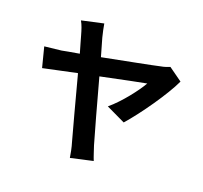

<svg xmlns="http://www.w3.org/2000/svg" viewBox="-141 -944 1237 1169"><g transform="rotate(20 478.0 -359.5)"><path d="M659 -254C737 -342 854 -509 899 -606L811 -669C796 -663 774 -655 754 -652C708 -641 540 -609 393 -580C380 -625 369 -664 360 -695C352 -726 346 -756 342 -780L202 -749C216 -725 225 -696 234 -664C241 -641 251 -602 265 -556C210 -547 169 -539 154 -536C117 -532 83 -528 46 -524L79 -395C114 -402 198 -421 295 -441C338 -281 387 -93 404 -35C414 -3 421 35 425 61L568 29C558 5 544 -41 537 -61C518 -124 468 -306 424 -467C557 -495 684 -521 713 -526C683 -473 606 -372 535 -313Z"/></g></svg>

Font: Kinto Sans
Style: Bold
Weight: 700
Designer: Authors: Ryoko NISHIZUKA  (kana & ideographs); Paul D. Hunt (Latin, Greek & Cyrillic); Wenlong ZHANG  (bopomofo); Sandol
Foundry: Adobe Systems Incorporated, ookami Inc.
Version: Version 0.001